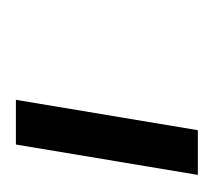

<svg xmlns="http://www.w3.org/2000/svg" viewBox="-34 -734 283 256"><g transform="rotate(90 108.0 -605.5)"><path d="M212.7 -727.3H153.1L112.6 -484.7H172.2Z"/></g></svg>

Font: TID UI Light
Style: Italic
Weight: 300
Italic angle: -9.39999°
Designer: The TID Project Authors
Foundry: Bakken & Bæck
Version: Version 1.001;hotconv 1.0.109;makeotfexe 2.5.65596